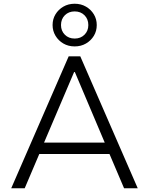

<svg xmlns="http://www.w3.org/2000/svg" viewBox="-20 -1006 796 1026"><path d="M40 0 347 -705H409L716 0H643L557 -202L594 -183H162L198 -202L112 0ZM376 -621 209 -229 185 -244H571L546 -229L380 -621ZM379 -758Q345 -758 318.5 -773.5Q292 -789 276.5 -815Q261 -841 261 -872Q261 -904 276.5 -929.5Q292 -955 318.5 -970.5Q345 -986 379 -986Q413 -986 439.5 -970.5Q466 -955 481.5 -929.5Q497 -904 497 -872Q497 -840 481.5 -814.5Q466 -789 439.5 -773.5Q413 -758 379 -758ZM379 -800Q411 -800 431.5 -820.5Q452 -841 452 -872Q452 -904 431.5 -924.5Q411 -945 379 -945Q347 -945 326.5 -924.5Q306 -904 306 -872Q306 -841 326.5 -820.5Q347 -800 379 -800Z"/></svg>

Font: Nunito Sans 8pt Light
Style: Regular
Weight: 300
Version: Version 3.101;gftools[0.9.27]